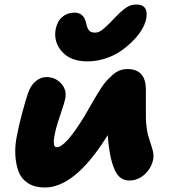

<svg xmlns="http://www.w3.org/2000/svg" viewBox="-20 -815 757 854"><path d="M369.1 -542Q293.5 -542 255.1 -585.9Q216.8 -629.9 228 -687Q235.4 -721.7 257.6 -740.2Q279.8 -758.8 312 -758.8Q351.1 -758.8 361.8 -716.8Q362.8 -713.4 365.2 -703.9Q367.7 -694.3 369.4 -690.4Q371.1 -686.5 375.2 -680.7Q379.4 -674.8 386.5 -672.4Q393.6 -669.9 403.8 -669.9Q418.5 -669.9 435.3 -682.6Q452.1 -695.3 479.2 -723.9Q506.3 -752.4 512.2 -757.8Q534.7 -777.8 550.3 -786.4Q565.9 -794.9 585.9 -794.9Q643.1 -794.9 629.9 -729Q625.5 -708.5 611.1 -683.8Q596.7 -659.2 572.3 -634.3Q547.9 -609.4 518.1 -588.6Q488.3 -567.9 449 -554.9Q409.7 -542 369.1 -542ZM179.2 19Q134.8 19 105 0Q75.2 -19 62.7 -51.5Q50.3 -84 48.1 -127.4Q45.9 -170.9 57.1 -220.2Q64 -257.8 78.9 -313.5Q93.8 -369.1 104 -398.9Q116.2 -435.1 138.7 -453.6Q161.1 -472.2 186 -472.2Q226.6 -472.2 252.4 -443.1Q278.3 -414.1 270 -375Q267.1 -359.4 251.2 -313.2Q235.4 -267.1 229 -242.2Q226.1 -230.5 224.6 -222.7Q223.1 -214.8 221.2 -204.1Q219.2 -193.4 219.2 -186.5Q219.2 -179.7 220.2 -173.1Q221.2 -166.5 224.4 -163.3Q227.5 -160.2 232.9 -160.2Q271.5 -160.2 356 -298.8Q364.7 -313.5 380.1 -340.6Q395.5 -367.7 404.8 -383.3Q414.1 -398.9 428.5 -421.4Q442.9 -443.8 455.1 -456.8Q467.3 -469.7 482.2 -482.9Q497.1 -496.1 513.2 -502Q529.3 -507.8 546.9 -507.8Q625.5 -507.8 628.9 -422.9Q628.9 -415 628.7 -339.8Q628.4 -264.6 630.9 -261.2Q633.3 -228 643.3 -198Q653.3 -168 659.2 -146.7Q665 -125.5 661.1 -105Q653.3 -67.4 623.8 -39.8Q594.2 -12.2 555.2 -12.2Q533.2 -12.2 517.1 -23.7Q501 -35.2 490.5 -58.6Q480 -82 473.9 -108.4Q467.8 -134.8 462.9 -172.9Q462.4 -180.2 460.9 -193.8Q459.5 -207.5 459 -213.9Q457 -210.9 453.6 -205.3Q450.2 -199.7 448.2 -196.8Q310.1 19 179.2 19Z"/></svg>

Font: Shantell Sans Irregular
Style: Italic
Weight: 800
Italic angle: -11.31°
Designer: Stephen Nixon, Anya Danilova, Shantell Martin
Foundry: Arrow Type
Version: Version 1.006;[9816181b4]